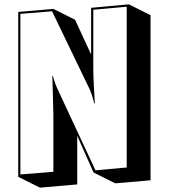

<svg xmlns="http://www.w3.org/2000/svg" viewBox="-20 -804 778 885"><path d="M411 -9 336 -178V46L164 61L64 11V-749L226 -763L326 -713L400 -553V-768L574 -784L674 -734V27L511 41ZM410 -759V-479Q410 -468 411 -443.5Q412 -419 413.5 -392.5Q415 -366 416 -347.5Q417 -329 417 -329L414 -327Q414 -327 411.5 -338Q409 -349 404 -364.5Q399 -380 393 -393L220 -752L74 -740V0L226 -12V-274Q226 -286 225 -315Q224 -344 223.5 -376Q223 -408 222 -430.5Q221 -453 221 -453L224 -454Q224 -454 229.5 -434.5Q235 -415 245 -394L420 -19L564 -32V-773Z"/></svg>

Font: Rampart One
Style: Regular
Weight: 400
Designer: Fontworks Inc.
Foundry: Fontworks Inc.
Version: Version 1.100